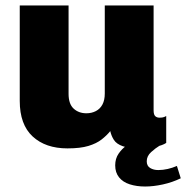

<svg xmlns="http://www.w3.org/2000/svg" viewBox="-20 -531 679 700"><path d="M226 10Q146 10 99 -33.5Q52 -77 52 -163V-511H230V-189Q230 -152 248.5 -135Q267 -118 295 -118Q314 -118 329.5 -126Q345 -134 353.5 -150Q362 -166 362 -190V-511H540V-129Q540 -113 546 -107.5Q552 -102 561 -102Q568 -102 573.5 -103Q579 -104 586 -108V-10Q573 -1 545.5 4.5Q518 10 493 10Q450 10 427.5 2Q405 -6 395.5 -20.5Q386 -35 382 -53Q369 -37 350.5 -22.5Q332 -8 302.5 1Q273 10 226 10ZM509 149Q478 149 453 141Q428 133 414 115.5Q400 98 400 72Q400 47 412.5 29Q425 11 441 0H562Q547 9 531 23.5Q515 38 515 57Q515 74 527.5 81.5Q540 89 557 89Q574 89 591.5 85Q609 81 625 74L639 119Q608 134 573.5 141.5Q539 149 509 149Z"/></svg>

Font: Chivo Mono ExtraBold
Style: Regular
Weight: 800
Monospace: yes
Designer: Hector Gatti
Foundry: Omnibus-Type
Version: Version 1.008